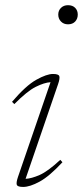

<svg xmlns="http://www.w3.org/2000/svg" viewBox="-20 -728 327 758"><path d="M210 -670.5Q210 -686.5 220.8 -697Q231.5 -707.5 248.5 -707.5Q266.5 -707.5 276.8 -697Q287 -686.5 287 -670.5Q287 -654 276.8 -643Q266.5 -632 248.5 -632Q231.5 -632 220.8 -643Q210 -654 210 -670.5ZM51 -29.5 179.5 -403.5Q155 -402 121.2 -385.2Q87.5 -368.5 36.5 -317L27.5 -326Q82.5 -390.5 123.5 -413.2Q164.5 -436 189 -436Q211.5 -436 214.2 -427.2Q217 -418.5 209.5 -396.5L81 -22Q104 -23 136.5 -37.2Q169 -51.5 218 -97L226.5 -87.5Q175 -32 136.5 -11Q98 10 71.5 10Q49 10 46.2 1.2Q43.5 -7.5 51 -29.5Z"/></svg>

Font: Newsreader 16pt ExtraLight
Style: Italic
Weight: 275
Italic angle: -17°
Designer: Hugues Gentile
Foundry: Production Type
Version: Version 1.003; ttfautohint (v1.8.3)